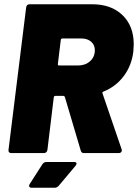

<svg xmlns="http://www.w3.org/2000/svg" viewBox="-20 -720 649 903"><path d="M360 -11 285 -264Q283 -269 278 -269H240Q235 -269 233 -263L203 -15Q202 -8 197.5 -4Q193 0 186 0H33Q26 0 22.5 -4Q19 -8 20 -15L103 -685Q104 -692 108 -696Q112 -700 119 -700H413Q503 -700 556 -649Q609 -598 609 -511Q609 -501 607 -477Q599 -411 561.5 -361.5Q524 -312 466 -289Q463 -288 462 -285.5Q461 -283 462 -281L552 -18Q553 -16 553 -12Q553 -7 549 -3.5Q545 0 538 0H375Q363 0 360 -11ZM266 -533 252 -418Q252 -412 257 -412H347Q381 -412 403.5 -432Q426 -452 426 -484Q426 -509 408.5 -524Q391 -539 363 -539H273Q268 -539 266 -533ZM117 154Q117 149 120 145L179 53Q186 42 198 42H329Q340 42 340 49Q340 53 335 60L256 154Q248 163 237 163H129Q117 163 117 154Z"/></svg>

Font: Barlow Black
Style: Italic
Weight: 900
Italic angle: -7°
Designer: Jeremy Tribby
Foundry: Tribby Type
Version: Version 1.408